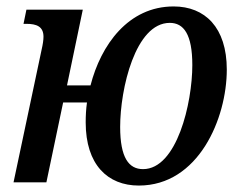

<svg xmlns="http://www.w3.org/2000/svg" viewBox="-20 -566 756 596"><path d="M22 0H124L176 -248H250C247 -227 246 -206 246 -186C246 -55 314 10 411 10C596 10 684 -198 684 -350C684 -481 616 -546 519 -546C378 -546 293 -426 261 -301H188L237 -536H62L53 -492H62C93 -492 115 -484 115 -452C115 -442 113 -428 109 -411ZM424 -41C380 -41 353 -76 353 -172C353 -290 400 -495 507 -495C550 -495 577 -460 577 -364C577 -246 529 -41 424 -41Z"/></svg>

Font: Noto Serif Condensed Medium
Style: Italic
Weight: 500
Width: 3
Italic angle: -12°
Designer: Monotype Design Team
Foundry: Monotype Imaging Inc.
Version: Version 2.013